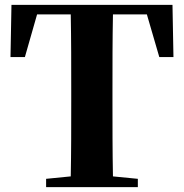

<svg xmlns="http://www.w3.org/2000/svg" viewBox="-20 -767 754 787"><path d="M582 -708 633 -533H691L687 -747H27L23 -533H82L132 -708H270C272 -605 272 -500 272 -395V-351C272 -247 272 -144 270 -44L169 -34V0H545V-34L443 -44C441 -146 441 -250 441 -352V-395C441 -501 441 -605 443 -708Z"/></svg>

Font: Noto Serif KR Black
Style: Regular
Weight: 900
Version: Version 1.001;PS 1.001;hotconv 16.6.54;makeotf.lib2.5.65590